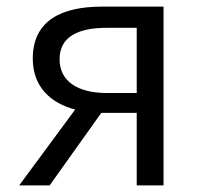

<svg xmlns="http://www.w3.org/2000/svg" viewBox="-20 -560 608 580"><path d="M303 -279C214 -279 160 -315 160 -381C160 -448 214 -476 303 -476H393V-279ZM38 0H130L286 -219H287H393V0H474V-540H288C169 -540 79 -500 79 -383C79 -296 135 -248 207 -229Z"/></svg>

Font: Noto Sans CJK SC DemiLight
Style: Regular
Weight: 350
Designer: Ryoko NISHIZUKA 西塚涼子 (kana, bopomofo & ideographs); Paul D. Hunt (Latin, Greek & Cyrillic); Sandoll Communications 산돌커뮤니
Foundry: Adobe
Version: Version 2.004;hotconv 1.0.118;makeotfexe 2.5.65603